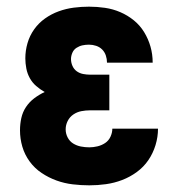

<svg xmlns="http://www.w3.org/2000/svg" viewBox="-20 -548 540 576"><path d="M248 8Q223 8 198 5Q173 2 149.5 -6.5Q126 -15 105 -29Q84 -43 69 -63.5Q54 -84 47 -108Q40 -132 40 -157Q40 -176 44 -194Q48 -212 58 -227Q68 -242 82.5 -253Q97 -264 114 -272Q100 -280 88.5 -290Q77 -300 69.5 -313.5Q62 -327 59 -342.5Q56 -358 56 -373Q56 -396 62.5 -418.5Q69 -441 82.5 -460Q96 -479 115 -492.5Q134 -506 156 -514Q178 -522 201 -525Q224 -528 247 -528Q271 -528 295 -524.5Q319 -521 341 -511.5Q363 -502 381.5 -487Q400 -472 412.5 -451.5Q425 -431 431.5 -408Q438 -385 438 -361V-360H301Q301 -371 297.5 -381.5Q294 -392 286.5 -399.5Q279 -407 268.5 -410.5Q258 -414 247 -414Q237 -414 227.5 -412Q218 -410 209.5 -404.5Q201 -399 197 -389.5Q193 -380 193 -371Q193 -360 197.5 -350Q202 -340 210.5 -334Q219 -328 229.5 -326Q240 -324 250 -324H308V-217H250Q237 -217 224 -214.5Q211 -212 200 -204.5Q189 -197 183 -185Q177 -173 177 -160Q177 -147 183 -135.5Q189 -124 199.5 -117.5Q210 -111 222.5 -108.5Q235 -106 248 -106Q260 -106 272.5 -109Q285 -112 295.5 -119Q306 -126 311.5 -138Q317 -150 317 -162H454Q454 -137 446.5 -112.5Q439 -88 425 -67.5Q411 -47 390.5 -32Q370 -17 346.5 -8Q323 1 298 4.5Q273 8 248 8Z"/></svg>

Font: Iosevka Curly Heavy
Style: Regular
Weight: 900
Monospace: yes
Designer: Belleve Invis
Foundry: Belleve Invis
Version: Version 22.1.2; ttfautohint (v1.8.4)